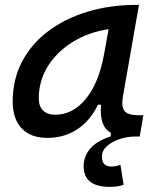

<svg xmlns="http://www.w3.org/2000/svg" viewBox="-20 -542 626 769"><path d="M419.9 206.5Q314.9 206.5 314.9 123.5Q314.9 87.4 339.1 55.9Q363.3 24.4 423.8 3.9V-10.3Q377 -35.6 384.8 -122.6H372.1Q342.3 -59.1 289.8 -24.4Q237.3 10.3 169.4 10.3Q103 10.3 66.9 -27.8Q30.8 -65.9 30.8 -135.3Q30.8 -223.1 68.1 -294.7Q105.5 -366.2 172.9 -417Q240.2 -467.8 330.6 -495.1Q420.9 -522.5 526.9 -522.5H536.6L472.2 -154.8Q465.3 -115.7 478.3 -98.1Q491.2 -80.6 534.2 -80.6H554.2L539.6 4.9H520Q489.3 4.9 458.7 15.1Q428.2 25.4 408.2 43.5Q388.2 61.5 388.2 85.9Q388.2 125 426.3 125Q437.5 125 446.8 122.8Q456.1 120.6 462.4 118.2L475.1 197.8Q454.1 206.5 419.9 206.5ZM201.2 -82.5Q271.5 -82.5 323.7 -146Q376 -209.5 397 -325.7L415 -425.3Q335 -413.1 271.7 -374.3Q208.5 -335.4 171.9 -277.1Q135.3 -218.8 135.3 -147.5Q135.3 -116.2 152.6 -99.4Q169.9 -82.5 201.2 -82.5Z"/></svg>

Font: Cascadia Code NF
Style: Italic
Weight: 400
Italic angle: -10°
Monospace: yes
Designer: Aaron Bell
Foundry: Saja Typeworks
Version: Version 2404.023; ttfautohint (v1.8.4)